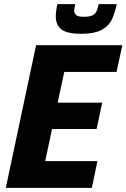

<svg xmlns="http://www.w3.org/2000/svg" viewBox="-20 -906 610 926"><path d="M8 0 154 -688H570L542 -559H290L258 -411H473L446 -284H231L198 -129H450L423 0ZM249 -827Q249 -851 257 -886H343Q338 -866 338 -855Q338 -840 348.5 -832.5Q359 -825 385 -825Q412 -825 426 -832Q440 -839 445.5 -851.5Q451 -864 456 -886H543Q533 -838 517.5 -808Q502 -778 467.5 -760.5Q433 -743 372 -743Q304 -743 276.5 -764Q249 -785 249 -827Z"/></svg>

Font: Saira Semi Condensed
Style: Bold Italic
Weight: 700
Width: 4
Italic angle: -12°
Designer: Hector Gatti with collaboration of the Omnibus-Type team
Foundry: Omnibus-Type
Version: Version 1.001; ttfautohint (v1.8)